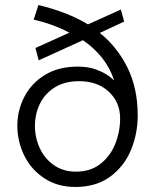

<svg xmlns="http://www.w3.org/2000/svg" viewBox="-20 -732 629 764"><path d="M289 -467Q332 -467 363.5 -455Q395 -443 413.5 -429Q432 -415 432 -413H434Q402 -509 310 -572L134 -492L121 -541L256 -602Q192 -636 114 -654L133 -712Q249 -684 330 -635L461 -694L474 -646L377 -601Q446 -546 487 -463.5Q528 -381 528 -272Q528 -201 501.5 -136Q475 -71 419 -29.5Q363 12 280 12Q209 12 156.5 -22.5Q104 -57 76.5 -113Q49 -169 49 -232Q49 -293 77 -347Q105 -401 159 -434Q213 -467 289 -467ZM282 -49Q341 -49 380.5 -80.5Q420 -112 439 -160.5Q458 -209 458 -261Q458 -325 413 -367Q368 -409 295 -409Q237 -409 197.5 -384Q158 -359 138.5 -318.5Q119 -278 119 -231Q119 -184 138.5 -142Q158 -100 195 -74.5Q232 -49 282 -49Z"/></svg>

Font: Museo Sans Light
Style: Regular
Weight: 300
Designer: Jos Buivenga
Foundry: Jos Buivenga & Rosetta Type Foundry (extension, remastering)
Version: Version 3.600;PS 1.000;hotconv 1.0.88;makeotf.lib2.5.647800;